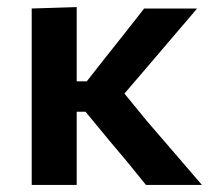

<svg xmlns="http://www.w3.org/2000/svg" viewBox="-20 -522 604 542"><path d="M69.5 0Q69.5 -54 69.5 -104.5Q69.5 -155 69.5 -217V-272Q69.5 -320 69.5 -357.5Q69.5 -395 69.5 -428.5Q69.5 -462 69.5 -498L196.5 -502Q196.5 -448.5 196.5 -396.2Q196.5 -344 196.5 -287V-193Q196.5 -141 196.5 -95.2Q196.5 -49.5 196.5 0ZM392 0Q366.5 -32 340.2 -63.8Q314 -95.5 287.5 -126.5L221.5 -206.5H185V-292.5H225L282 -365Q308.5 -398 334.8 -431.5Q361 -465 387 -498H536.5Q498.5 -453.5 460.5 -409Q422.5 -364.5 385 -320.5L310 -233L304.5 -290.5L395 -180Q434 -135 472.8 -89.8Q511.5 -44.5 550 0Z"/></svg>

Font: Commissioner Thin SemiBold
Style: Regular
Weight: 600
Version: Version 1.000